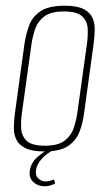

<svg xmlns="http://www.w3.org/2000/svg" viewBox="-20 -523 380 672"><path d="M135 7Q92 7 69 -4.5Q46 -16 37 -35Q28 -54 28.5 -77.5Q29 -101 32 -125L66 -372Q71 -404 82 -434Q93 -464 121.5 -483.5Q150 -503 207 -503Q249 -503 272 -491.5Q295 -480 303.5 -461Q312 -442 311.5 -419Q311 -396 308 -372L274 -125Q270 -93 258.5 -62.5Q247 -32 219 -12.5Q191 7 135 7ZM137 -13Q183 -13 206 -30.5Q229 -48 238 -75Q247 -102 251 -130L284 -367Q288 -395 287 -421.5Q286 -448 268 -465.5Q250 -483 204 -483Q158 -483 135 -465.5Q112 -448 103 -421.5Q94 -395 90 -367L57 -130Q53 -102 54 -75Q55 -48 73 -30.5Q91 -13 137 -13ZM136 129Q113 129 97 114.5Q81 100 84 75Q89 46 110 27.5Q131 9 150 0H171Q143 14 126 33Q109 52 106 72Q103 92 114.5 102Q126 112 139 112Q149 112 157 109.5Q165 107 169 105L173 119Q166 123 156.5 126Q147 129 136 129Z"/></svg>

Font: Alumni Sans Thin
Style: Italic
Weight: 100
Italic angle: -8°
Designer: Robert E. Leuschke
Foundry: Robert E. Leuschke
Version: Version 1.016